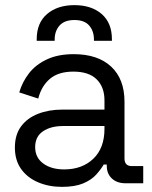

<svg xmlns="http://www.w3.org/2000/svg" viewBox="-20 -714 591 748"><path d="M38 -139Q38 -189 62 -221.5Q86 -254 128 -270.5Q170 -287 222 -287H387V-323Q387 -375 356.5 -405Q326 -435 266 -435Q207 -435 174 -406.5Q141 -378 129 -330L55 -354Q67 -395 93 -428.5Q119 -462 162.5 -482.5Q206 -503 267 -503Q361 -503 413 -454.5Q465 -406 465 -318V-97Q465 -67 493 -67H538V0H469Q436 0 416 -18.5Q396 -37 396 -68V-73H384Q373 -54 354.5 -33.5Q336 -13 304 0.5Q272 14 221 14Q170 14 128 -4Q86 -22 62 -56Q38 -90 38 -139ZM387 -212V-223H225Q178 -223 147.5 -202.5Q117 -182 117 -141Q117 -100 148.5 -77Q180 -54 230 -54Q300 -54 343.5 -95.5Q387 -137 387 -212ZM123 -555V-561Q123 -625 163.5 -659.5Q204 -694 270 -694Q336 -694 376 -659.5Q416 -625 416 -561V-555H346V-560Q346 -593 327.5 -614.5Q309 -636 270 -636Q231 -636 212 -614.5Q193 -593 193 -560V-555Z"/></svg>

Font: Space Grotesk Frontify
Style: Regular
Weight: 400
Designer: Florian Karsten
Version: Version 2.000